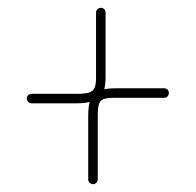

<svg xmlns="http://www.w3.org/2000/svg" viewBox="-20 -568 502 493"><path d="M218.8 -95.2Q213.9 -95.2 210.2 -98.9Q206.5 -102.5 206.5 -107.4V-269.5Q206.5 -292.5 210.4 -306.2Q196.8 -302.7 176.8 -302.7H61Q56.2 -302.7 52.5 -306.4Q48.8 -310.1 48.8 -314.9Q48.8 -320.3 52.5 -323.7Q56.2 -327.1 61 -327.1H176.8Q198.2 -327.1 208.5 -330.3Q218.8 -333.5 222.7 -342.3Q226.6 -351.1 226.6 -368.7V-535.6Q226.6 -541 230.2 -544.4Q233.9 -547.9 238.8 -547.9Q244.1 -547.9 247.6 -544.4Q251 -541 251 -535.6V-368.7Q251 -350.6 247.6 -338.9Q259.8 -341.3 275.4 -341.3H401.4Q406.7 -341.3 410.2 -337.9Q413.6 -334.5 413.6 -329.1Q413.6 -324.2 410.2 -320.6Q406.7 -316.9 401.4 -316.9H275.4Q255.4 -316.9 246.3 -313.7Q237.3 -310.5 234.1 -300.8Q231 -291 231 -269.5V-107.4Q231 -102.5 227.5 -98.9Q224.1 -95.2 218.8 -95.2Z"/></svg>

Font: Velvelyne Light
Style: Regular
Weight: 200
Designer: Manon Van der Borght et Mariel Nils
Foundry: Velvetyne
Version: Version 1.070